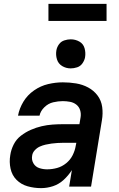

<svg xmlns="http://www.w3.org/2000/svg" viewBox="-20 -963 616 991"><path d="M192 8Q223 8 253.5 -2Q284 -12 308.5 -34.5Q333 -57 351 -85L337 0H450L506 -342Q512 -377 507.5 -410.5Q503 -444 483.5 -470Q464 -496 435 -511.5Q406 -527 372.5 -532.5Q339 -538 304 -538Q267 -538 228.5 -529Q190 -520 156 -496.5Q122 -473 101 -438.5Q80 -404 73 -366H184Q189 -390 209 -409.5Q229 -429 254.5 -435Q280 -441 304 -441Q323 -441 341.5 -437.5Q360 -434 374 -423Q388 -412 393.5 -394.5Q399 -377 396 -358L390 -322H307Q279 -322 251 -320Q223 -318 195 -311.5Q167 -305 139.5 -293Q112 -281 88 -262.5Q64 -244 50.5 -217Q37 -190 33 -162Q27 -127 34.5 -92.5Q42 -58 65.5 -34.5Q89 -11 122.5 -1.5Q156 8 192 8ZM223 -89Q202 -89 182.5 -95.5Q163 -102 152.5 -120Q142 -138 146 -160Q148 -175 159.5 -187.5Q171 -200 185.5 -206.5Q200 -213 215.5 -216.5Q231 -220 246 -222Q261 -224 276.5 -225Q292 -226 307 -226H374L371 -211Q367 -186 355 -162Q343 -138 321.5 -120.5Q300 -103 274.5 -96Q249 -89 223 -89ZM345 -610Q361 -610 378 -615.5Q395 -621 405.5 -636Q416 -651 419 -667Q423 -691 416.5 -714Q410 -737 389.5 -748.5Q369 -760 345 -760Q329 -760 312 -754.5Q295 -749 284.5 -734.5Q274 -720 271 -703Q267 -679 274 -656.5Q281 -634 301 -622Q321 -610 345 -610ZM230 -855H530V-943H230Z"/></svg>

Font: Iosevka Sparkle SmBdObl
Style: Regular
Weight: 600
Italic angle: -9°
Designer: Belleve Invis
Foundry: Belleve Invis
Version: Version 4.5.0; ttfautohint (v1.8.3)